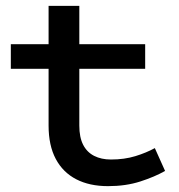

<svg xmlns="http://www.w3.org/2000/svg" viewBox="-20 -622 611 656"><path d="M349 14Q286 14 240.5 -9.5Q195 -33 170.5 -79Q146 -125 146 -193V-602H251V-193Q251 -153 264 -127.5Q277 -102 301.5 -89.5Q326 -77 359 -77Q405 -77 442.5 -88.5Q480 -100 509 -116L544 -38Q509 -18 459.5 -2Q410 14 349 14ZM17 -387V-471H476V-387Z"/></svg>

Font: BioRhyme SemiExpanded
Style: Regular
Weight: 400
Width: 6
Designer: Aoife Mooney
Foundry: Aoife Mooney Type
Version: Version 1.600;gftools[0.9.33]